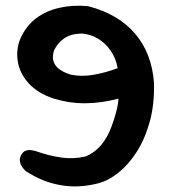

<svg xmlns="http://www.w3.org/2000/svg" viewBox="-20 -671 612 687"><path d="M331 -15Q262 3 196.5 -8.5Q131 -20 72 -59Q72 -59 67 -64Q62 -69 57 -77.5Q52 -86 51 -97Q50 -108 58 -120Q64 -129 72.5 -132Q81 -135 89.5 -134Q98 -133 103.5 -131.5Q109 -130 109 -130Q154 -114 197.5 -107.5Q241 -101 286 -111Q321 -126 343.5 -154Q366 -182 379 -218Q384 -231 389 -247Q394 -263 398.5 -281.5Q403 -300 404 -318Q342 -302 286 -301.5Q230 -301 173 -318Q115 -337 82.5 -373Q50 -409 43.5 -452Q37 -495 53 -533Q73 -578 108.5 -605Q144 -632 192 -643Q240 -654 295 -649Q403 -621 463 -551Q523 -481 531 -375Q533 -297 515.5 -234.5Q498 -172 468.5 -126.5Q439 -81 403 -52.5Q367 -24 331 -15ZM233 -404Q270 -396 312.5 -403Q355 -410 401 -427Q395 -462 376.5 -489Q358 -516 331 -532.5Q304 -549 272 -551Q233 -550 210 -534Q187 -518 174 -492Q152 -429 233 -404Z"/></svg>

Font: Sour Gummy Medium
Style: Regular
Weight: 500
Designer: Stefie Justprince
Foundry: Eifetstype
Version: Version 1.000